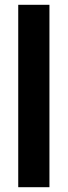

<svg xmlns="http://www.w3.org/2000/svg" viewBox="-20 -780 282 800"><path d="M186 0H56V-760H186Z"/></svg>

Font: Noto Sans Arabic ExtCond
Style: Bold
Weight: 700
Width: 2
Designer: Monotype Design Team, Nadine Chahine, Nizar Qandah and Khaled Hosny
Foundry: Monotype Imaging Inc.
Version: Version 2.012; ttfautohint (v1.8.4.7-5d5b)